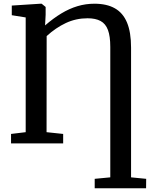

<svg xmlns="http://www.w3.org/2000/svg" viewBox="-20 -773 808 1035"><path d="M490.5 242V191L574.5 183V-520Q574.5 -577.5 562 -611.2Q549.5 -645 522.2 -659.8Q495 -674.5 452 -674.5Q389.5 -674.5 334.8 -648.8Q280 -623 231.5 -578.5L231 -60.5L320.5 -51V0H39.5V-51L118.5 -60.5V-679L43.5 -691V-743L198.5 -753H204.5L226 -735.5V-693.5L223 -636Q267.5 -674.5 310.5 -700.5Q353.5 -726.5 397.8 -739.8Q442 -753 489 -753Q555.5 -753 599.2 -728.2Q643 -703.5 664.8 -651.2Q686.5 -599 686.5 -516.5V183L768 191L767.5 242Z"/></svg>

Font: Merriweather Medium
Style: Regular
Weight: 500
Version: Version 2.100